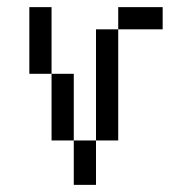

<svg xmlns="http://www.w3.org/2000/svg" viewBox="-20 -520 540 540"><path d="M437.5 -437.5V-500H312.5V-437.5H250V-125H187.5Q187.5 -125 187.5 0H250Q250 0 250 -125H312.5V-437.5ZM187.5 -125V-312.5H125V-125ZM125 -312.5V-500H62.5V-312.5Z"/></svg>

Font: Unifont
Style: Regular
Weight: 500
Version: Version 15.1.04